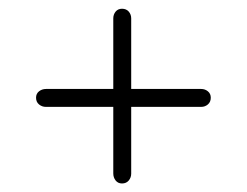

<svg xmlns="http://www.w3.org/2000/svg" viewBox="-20 -570 578 450"><path d="M64.5 -341Q64.5 -350.5 71.5 -356Q78.5 -361.5 88 -361.5H451.5Q460.5 -361.5 467.2 -356Q474 -350.5 474 -341Q474 -331 467.2 -325.2Q460.5 -319.5 451.5 -319.5H87.5Q78.5 -319.5 71.5 -325.2Q64.5 -331 64.5 -341ZM266 -140Q256.5 -140 251 -147Q245.5 -154 245.5 -163.5V-527Q245.5 -536 251 -542.8Q256.5 -549.5 266 -549.5Q276 -549.5 281.8 -542.8Q287.5 -536 287.5 -527V-163Q287.5 -154 281.8 -147Q276 -140 266 -140Z"/></svg>

Font: Fraunces 48pt Soft Wonky Light
Style: Regular
Weight: 300
Version: Version 1.000;[b76b70a41]